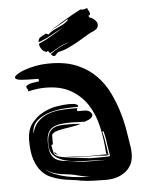

<svg xmlns="http://www.w3.org/2000/svg" viewBox="-57 -860 720 937"><g transform="rotate(-5 302.5 -392.0)"><path d="M346 -262Q319 -262 305.5 -263Q292 -264 281 -264Q251 -264 228 -261Q205 -258 189 -249Q173 -240 165 -223Q157 -206 157 -178Q157 -137 166.5 -117.5Q176 -98 193.5 -89.5Q211 -81 236 -79Q261 -77 292 -70Q310 -68 328 -67.5Q346 -67 364 -67H436Q386 -70 336.5 -70.5Q287 -71 247.5 -79Q208 -87 183.5 -107Q159 -127 159 -168Q159 -201 167.5 -218.5Q176 -236 190.5 -244.5Q205 -253 225 -254.5Q245 -256 268 -256Q296 -256 325 -253Q302 -246 278.5 -242.5Q255 -239 235 -235.5Q215 -232 200.5 -226.5Q186 -221 181 -211V-166L173 -162Q177 -137 180.5 -124.5Q184 -112 200 -105.5Q216 -99 251.5 -95Q287 -91 355 -82H427Q446 -82 449.5 -83.5Q453 -85 454 -85L445 -139Q443 -159 440 -175Q437 -191 432 -209Q431 -206 426 -206Q431 -189 434.5 -170Q438 -151 440.5 -134Q443 -117 444.5 -105Q446 -93 448 -91L442 -89Q440 -88 436 -88H430Q423 -88 414 -89.5Q405 -91 391 -91H358Q319 -91 286 -95Q255 -99 232 -105Q255 -100 288 -97Q323 -93 353 -93Q366 -93 380.5 -93.5Q395 -94 412 -94H445Q442 -97 438 -97H436Q432 -166 418 -229Q404 -292 373 -339.5Q342 -387 292 -415.5Q242 -444 167 -444Q146 -444 125 -441Q104 -438 82 -433Q84 -435 84 -437Q84 -442 80 -446.5Q76 -451 76 -456Q76 -462 88.5 -467.5Q101 -473 142 -478Q140 -480 139.5 -484Q139 -488 139 -490Q85 -490 55 -492.5Q25 -495 25 -507Q25 -512 37.5 -521Q50 -530 73 -538.5Q96 -547 128.5 -553.5Q161 -560 201 -560Q278 -560 333 -536.5Q388 -513 425.5 -474.5Q463 -436 486.5 -387Q510 -338 524.5 -288.5Q539 -239 546 -192.5Q553 -146 559 -112Q559 -106 559.5 -100Q560 -94 560 -86Q560 -57 549.5 -35.5Q539 -14 520.5 0.5Q502 15 477.5 22.5Q453 30 425 30Q403 30 368 29Q333 28 301 23Q280 18 255 15.5Q230 13 204 7Q178 1 153.5 -10Q129 -21 109.5 -43.5Q90 -66 78.5 -102Q67 -138 67 -193Q67 -245 91 -276.5Q115 -308 148.5 -325.5Q182 -343 217 -348.5Q252 -354 274 -354Q302 -354 311 -350Q320 -346 320 -342Q320 -339 319 -337Q294 -337 255 -335Q216 -333 179.5 -322Q143 -311 117 -288.5Q91 -266 91 -225Q100 -262 121.5 -283.5Q143 -305 171 -315.5Q199 -326 228.5 -328.5Q258 -331 282 -331H316Q312 -327 312 -323Q312 -319 316 -316H355Q371 -313 378 -305.5Q385 -298 385 -292Q385 -283 376 -276Q367 -269 346 -262ZM178 -20Q206 -9 235.5 -3Q265 3 294 5Q323 8 348 8Q328 6 308 1Q287 -4 271 -8Q254 -12 237.5 -13.5Q221 -15 203.5 -18Q186 -21 168 -27.5Q150 -34 132 -47Q151 -30 178 -20ZM188 -125Q187 -126 194 -119Q200 -113 210 -110Q205 -112 195 -115Q184 -119 184 -127ZM213 -110Q212 -110 210 -110Q211 -110 213 -110ZM225 -594Q220 -594 216 -597.5Q212 -601 209 -605Q253 -639 305 -655Q279 -650 254 -636.5Q229 -623 206 -609Q204 -613 201.5 -616.5Q199 -620 196 -622L190 -617Q174 -621 165 -634.5Q156 -648 156 -660L160 -662Q186 -673 218.5 -692Q251 -711 279 -728Q249 -714 219.5 -697Q190 -680 155 -668Q155 -685 166.5 -692Q178 -699 194 -707L206 -701Q217 -712 230.5 -719Q244 -726 257.5 -732Q271 -738 283.5 -745Q296 -752 307 -764Q305 -764 305 -768Q282 -753 259 -741Q237 -729 213 -716Q250 -738 286 -761Q323 -784 371 -809Q374 -808 381 -808Q394 -808 405 -814Q407 -807 412 -799Q417 -791 417 -784Q417 -777 408 -776L413 -766Q426 -764 438 -752Q450 -740 450 -729Q450 -715 440.5 -707Q431 -699 414 -693Q400 -686 381.5 -674.5Q363 -663 341.5 -651Q320 -639 296.5 -628Q273 -617 248 -612Q242 -610 236 -602Q230 -594 225 -594Z"/></g></svg>

Font: Finger Paint
Style: Regular
Weight: 400
Designer: Ralph du Carrois
Foundry: Ralph du Carrois
Version: Version 1.001